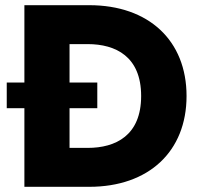

<svg xmlns="http://www.w3.org/2000/svg" viewBox="-20 -720 773 740"><path d="M6 -303H74V0H324C553 0 699 -136 699 -350C699 -564 553 -700 324 -700H74V-402H6ZM248 -150V-303H355V-402H248V-550H318C426 -550 524 -502 524 -350C524 -198 426 -150 318 -150Z"/></svg>

Font: Jost
Style: Bold
Weight: 700
Version: Version 3.710